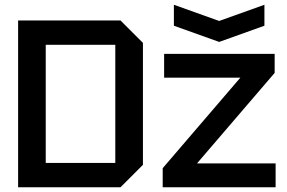

<svg xmlns="http://www.w3.org/2000/svg" viewBox="-20 -786 1205 806"><path d="M172 -102H464V-598H172ZM56 0V-700H486L580 -606V-94L486 0ZM663 0V-80L989 -460H669V-560H1133V-480L807 -100H1137V0ZM1090 -766V-678L900 -610L710 -678V-766L900 -698Z"/></svg>

Font: Tektur Medium
Style: Regular
Weight: 500
Designer: Adam Jagosz
Foundry: Adam Jagosz
Version: Version 1.005;gftools[0.9.30]